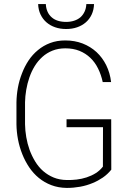

<svg xmlns="http://www.w3.org/2000/svg" viewBox="-20 -921 640 951"><path d="M531.2 -80.6 530.8 -330.1H309.6V-291H490.2L489.7 -95.7Q474.6 -76.2 453.9 -63.2Q433.1 -50.3 409.2 -42.5Q385.3 -34.7 360.1 -31.7Q335 -28.8 311.5 -29.3Q274.9 -29.8 245.8 -41.7Q216.8 -53.7 193.8 -73.7Q170.9 -93.8 154.3 -121.1Q137.7 -148.4 126.5 -178.7Q115.7 -209 110.1 -241.7Q104.5 -274.4 104 -305.7V-414.6Q104.5 -444.3 109.9 -475.8Q115.2 -507.3 125.5 -537.1Q135.7 -566.9 151.6 -593Q167.5 -619.1 189.9 -639.2Q211.4 -658.7 240 -670.2Q268.6 -681.6 303.7 -681.6Q342.8 -681.6 373.5 -669.2Q404.3 -656.7 427.7 -634.3Q450.7 -612.3 465.8 -581.5Q481 -550.8 488.8 -514.6H530.3Q524.9 -560.1 506.3 -597.7Q487.8 -635.3 458 -663.1Q428.2 -690.4 389.2 -705.6Q350.1 -720.7 303.2 -720.7Q262.2 -720.7 228.5 -708Q194.8 -695.3 168 -672.9Q141.1 -650.9 121.3 -621.1Q101.6 -591.3 88.9 -557.6Q75.2 -522.9 68.6 -486.3Q62 -449.7 61.5 -413.6V-305.7Q62 -268.1 69.1 -230.5Q76.2 -192.9 90.3 -157.7Q104 -123 124.5 -92.5Q145 -62 172.4 -39.6Q199.7 -17.1 234.4 -3.9Q269 9.3 311 9.8Q344.2 9.8 377 3.9Q409.7 -2 439.5 -14.6Q465.8 -25.4 489.3 -41.5Q512.7 -57.6 531.2 -80.6ZM445.8 -900.9H407.7Q406.7 -879.9 398.9 -863.3Q391.1 -846.7 378.4 -835.4Q365.2 -824.2 347.2 -818.4Q329.1 -812.5 307.6 -812.5Q285.2 -812.5 267.1 -818.1Q249 -823.7 236.3 -835Q223.1 -846.2 215.6 -862.8Q208 -879.4 207 -900.9H168.9Q169.9 -872.1 180.9 -849.1Q191.9 -826.2 210 -810.5Q228.5 -794.4 253.2 -785.9Q277.8 -777.3 307.6 -777.3Q337.4 -777.3 362.1 -785.9Q386.7 -794.4 405.3 -810.5Q423.3 -826.2 434.1 -849.1Q444.8 -872.1 445.8 -900.9Z"/></svg>

Font: Roboto Mono ExtraLight
Style: Regular
Weight: 250
Monospace: yes
Designer: Google
Version: Version 3.000